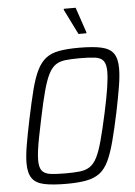

<svg xmlns="http://www.w3.org/2000/svg" viewBox="-60 -952 709 1005"><g transform="rotate(-5 294.0 -449.0)"><path d="M249 8Q175 8 131 -1.5Q87 -11 68 -38.5Q49 -66 49 -117Q49 -156 58.5 -212Q68 -268 84 -345Q103 -436 119 -498.5Q135 -561 154.5 -600Q174 -639 201.5 -660Q229 -681 271 -688.5Q313 -696 375 -696Q449 -696 493 -686Q537 -676 556 -649Q575 -622 575 -570Q575 -531 566 -476Q557 -421 541 -343Q522 -253 505.5 -191Q489 -129 470 -89.5Q451 -50 423 -29Q395 -8 353 0Q311 8 249 8ZM249 -47Q293 -47 324 -50.5Q355 -54 376.5 -68.5Q398 -83 414 -114.5Q430 -146 445 -201.5Q460 -257 479 -344Q496 -422 504 -474.5Q512 -527 512 -559Q512 -598 498.5 -615.5Q485 -633 454.5 -637Q424 -641 375 -641Q330 -641 299 -637.5Q268 -634 247 -619.5Q226 -605 210 -573.5Q194 -542 179 -486.5Q164 -431 146 -344Q135 -292 127 -251Q119 -210 115 -180Q111 -150 111 -128Q111 -89 125 -72Q139 -55 169.5 -51Q200 -47 249 -47ZM379 -768 313 -901 314 -906H376L421 -773L420 -768Z"/></g></svg>

Font: Saira SemiCondensed Light
Style: Italic
Weight: 300
Width: 4
Italic angle: -12°
Designer: Hector Gatti with collaboration of the Omnibus-Type team
Foundry: Omnibus-Type
Version: Version 1.101